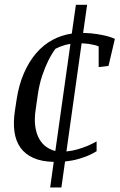

<svg xmlns="http://www.w3.org/2000/svg" viewBox="-20 -681 512 820"><path d="M209.5 10.3Q158.2 9.3 123 -6.3Q87.9 -22 67.6 -50Q47.4 -78.1 41.7 -118.4Q36.1 -158.7 43.9 -209.5L50.8 -254.9Q60.5 -318.8 82.3 -368.7Q104 -418.5 134.8 -454.1Q165.5 -489.7 204.1 -510.5Q242.7 -531.2 286.6 -537.6L304.2 -660.6H352.1L335 -540.5Q369.1 -539.6 394.5 -535.4Q419.9 -531.2 437 -526.9Q456.5 -521.5 470.7 -515.1L443.4 -399.4L401.4 -394.5V-482.9Q394 -486.3 383.3 -488.8Q374 -491.2 360.6 -493.2Q347.2 -495.1 328.6 -496.1L263.7 -34.2Q289.6 -36.6 313 -43.7Q336.4 -50.8 354 -58.1Q374.5 -66.9 392.6 -77.1V-35.2Q377 -25.4 356.9 -16.6Q339.8 -9.3 314.7 -2Q289.6 5.4 257.8 8.8L242.2 119.6H194.3ZM132.8 -216.3Q126 -172.9 130.6 -141.1Q135.3 -109.4 147.7 -87.6Q160.2 -65.9 178.2 -53.5Q196.3 -41 216.3 -36.1L280.8 -493.7Q266.6 -491.2 254.9 -487.8Q243.2 -484.4 234.9 -481Q225.1 -477.1 216.8 -472.7Q200.2 -450.2 185.5 -420.4Q172.9 -395 160.4 -358.4Q147.9 -321.8 141.1 -274.4Z"/></svg>

Font: Noticia Text
Style: Italic
Weight: 400
Italic angle: -8°
Designer: JM Sole
Foundry: JM Sole
Version: Version 1.003